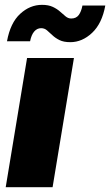

<svg xmlns="http://www.w3.org/2000/svg" viewBox="-20 -784 461 804"><path d="M3.9 0 93.3 -541H289.6L200.2 0ZM274.4 -607.4Q246.6 -607.4 229 -616.2Q211.4 -625 199.2 -636.7Q187 -648.4 176.5 -657.2Q166 -666 152.3 -666Q135.3 -666 123.3 -652.1Q111.3 -638.2 106 -611.3H9.3Q23.4 -688.5 64.5 -726.1Q105.5 -763.7 155.8 -763.7Q183.1 -763.7 201.2 -755.1Q219.2 -746.6 231.9 -735.1Q244.6 -723.6 255.1 -715.1Q265.6 -706.5 278.3 -706.5Q298.8 -706.5 309.6 -720.9Q320.3 -735.4 325.2 -760.7H420.9Q407.2 -685.5 365.7 -646.5Q324.2 -607.4 274.4 -607.4Z"/></svg>

Font: Inter 17pt Black
Style: Italic
Weight: 900
Italic angle: -9.3988°
Version: Version 4.001;git-66647c0bb